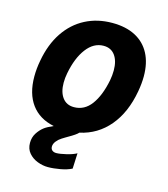

<svg xmlns="http://www.w3.org/2000/svg" viewBox="-114 -648 827 946"><g transform="rotate(15 300.0 -175.0)"><path d="M404 -283Q409 -309.5 409 -334.5Q409 -382.5 388.5 -410.8Q368 -439 330 -439Q279.5 -439 243 -391Q206.5 -343 191 -262Q186 -237 186 -212.5Q186 -165 206.8 -137Q227.5 -109 265.5 -109Q319 -109 353.5 -155.5Q388 -202 404 -283ZM102.5 117Q102.5 88.5 116.2 67Q130 45.5 147.5 32Q161 21 194 6.5Q118.5 -9 78.5 -63.2Q38.5 -117.5 38.5 -205Q38.5 -245 46.5 -287Q62 -373.5 103 -434.5Q144 -495.5 205.2 -527.2Q266.5 -559 342.5 -559Q412 -559 460.5 -533.5Q509 -508 534.2 -460Q559.5 -412 559.5 -344.5Q559.5 -308 552 -266.5Q532 -154 473 -84Q414 -14 324.5 5.5Q314.5 17.5 275.5 39.5L264.5 46Q262 47.5 247.5 56.5Q233 65.5 222.2 79Q211.5 92.5 211.5 106.5Q211.5 119 219.5 125.5Q227.5 132 240 132Q259 132 291.2 124.2Q323.5 116.5 342 106L338.5 185Q315.5 197 281 203.2Q246.5 209.5 218 209.5Q191.5 209.5 164.8 199.2Q138 189 120.2 168.2Q102.5 147.5 102.5 117Z"/></g></svg>

Font: JuliaMono ExtraBoldItalic
Style: Regular
Weight: 800
Italic angle: -9°
Monospace: yes
Designer: cormullion
Foundry: corm
Version: Version 0.049; ttfautohint (v1.8.4)